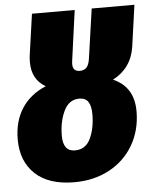

<svg xmlns="http://www.w3.org/2000/svg" viewBox="-54 -789 687 855"><g transform="rotate(-5 289.5 -362.0)"><path d="M455 -420Q547 -380 547 -271Q547 -187 508.5 -120.5Q470 -54 401 -17Q332 20 245 20Q130 20 69.5 -37Q9 -94 9 -191Q9 -273 46.5 -330.5Q84 -388 154 -417Q93 -452 93 -529Q93 -550 95 -561L121 -744H312L281 -519Q280 -514 280 -504Q280 -472 311 -472Q331 -472 341.5 -483.5Q352 -495 356 -521L388 -744H579L553 -559Q539 -464 455 -420ZM350 -275Q350 -312 337.5 -330.5Q325 -349 298 -349Q251 -349 228.5 -301Q206 -253 206 -191Q206 -121 259 -121Q307 -121 328.5 -166.5Q350 -212 350 -275Z"/></g></svg>

Font: FiraGO Heavy
Style: Italic
Weight: 900
Italic angle: -8°
Designer: bBox Type GmbH
Foundry: bBox Type GmbH
Version: Version 1.001